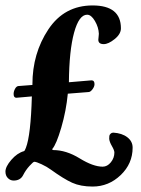

<svg xmlns="http://www.w3.org/2000/svg" viewBox="-31 -649 518 705"><path d="M88 -339Q88 -453 146.5 -541Q205 -629 309 -629Q413 -629 413 -545Q413 -524 390 -505.5Q367 -487 350 -487Q330 -487 330 -503Q330 -506 331 -513.5Q332 -521 332 -525Q331 -549 317.5 -572Q304 -595 289 -595Q259 -595 241 -529Q223 -463 222 -347L305 -354Q316 -354 316 -340Q316 -331 308.5 -321Q301 -311 294 -311L218 -305Q212 -242 194 -180.5Q176 -119 161 -102V-101Q161 -98 164 -98Q212 -98 261.5 -67.5Q311 -37 346 -37Q363 -37 376 -53Q389 -69 389 -89Q389 -97 380 -112.5Q371 -128 370 -139V-140Q370 -146 370.5 -150Q371 -154 375 -158Q379 -162 385 -162Q417 -160 436.5 -145Q456 -130 456 -107Q456 -48 412 -6Q368 36 309 36Q265 36 234 22Q203 8 156 -26Q141 -37 121.5 -46Q102 -55 95 -55Q91 -55 77 -39.5Q63 -24 54 -6Q44 14 19 14Q7 14 -2 5Q-11 -4 -11 -19Q-11 -37 10.5 -62Q32 -87 57 -94Q60 -95 64 -106Q82 -152 86 -295L29 -290Q19 -290 19 -304Q19 -313 24 -322.5Q29 -332 36 -333L88 -337Z"/></svg>

Font: EB Garamond 12
Style: Bold
Weight: 700
Version: Version 0.016